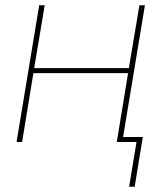

<svg xmlns="http://www.w3.org/2000/svg" viewBox="-20 -540 640 730"><path d="M471 170 499 0H424L467 -262H107L64 0H43L129 -520H150L110 -281H470L510 -520H531L448 -19H523L492 170Z"/></svg>

Font: Iosevka Thin Extended
Style: Italic
Weight: 100
Width: 7
Italic angle: -9°
Monospace: yes
Designer: Belleve Invis
Foundry: Belleve Invis
Version: Version 32.5.0; ttfautohint (v1.8.4)